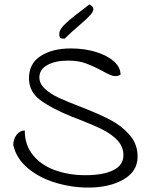

<svg xmlns="http://www.w3.org/2000/svg" viewBox="-20 -830 682 868"><path d="M538 -128Q538 -167 511 -195.5Q484 -224 444 -244Q404 -264 335 -291Q329 -293 306 -302Q212 -340 161.5 -378Q111 -416 111 -476Q111 -543 164 -577Q217 -611 300 -611Q361 -611 412.5 -595.5Q464 -580 494.5 -553Q525 -526 525 -492Q513 -486 502 -486Q490 -486 477.5 -491.5Q465 -497 441 -510Q402 -531 368 -543.5Q334 -556 288 -556Q230 -556 194 -536Q158 -516 158 -480Q158 -452 182.5 -429Q207 -406 244.5 -388.5Q282 -371 345 -347Q425 -316 477 -289Q529 -262 565.5 -220.5Q602 -179 602 -122Q602 -55 538 -18.5Q474 18 379 18Q304 18 231 -4Q158 -26 106 -69.5Q54 -113 40 -174Q40 -201 55 -220.5Q70 -240 92 -240Q92 -175 128.5 -129.5Q165 -84 227.5 -61Q290 -38 366 -38Q448 -38 493 -61Q538 -84 538 -128ZM248 -678Q248 -698 280 -727Q312 -756 362 -793L384 -810Q402 -801 402 -789Q402 -777 387.5 -761Q373 -745 339 -716Q299 -682 272 -655Q257 -655 252.5 -659Q248 -663 248 -678Z"/></svg>

Font: Indie Flower
Style: Regular
Weight: 400
Designer: Kimberly Geswein
Foundry: Kimberly Geswein
Version: Version 2.000